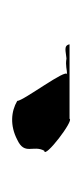

<svg xmlns="http://www.w3.org/2000/svg" viewBox="69 -403 134 312"><g transform="rotate(90 136.0 -247.0)"><path d="M52 -293C54 -283 63 -287 75 -288C87 -286 93 -289 101 -289C90 -289 144 -218 144 -208C161 -198 184 -196 207 -208C233 -220 215 -234 225 -252C239 -252 175 -301 173 -293Z"/></g></svg>

Font: bitstorm
Style: exext
Weight: 400
Version: Version 0.2